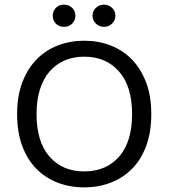

<svg xmlns="http://www.w3.org/2000/svg" viewBox="-20 -797 729 830"><path d="M634 -304Q634 -226 612 -166.5Q590 -107 551 -67.5Q512 -28 459 -7.5Q406 13 344 13Q282 13 229 -7.5Q176 -28 137 -67.5Q98 -107 76 -166.5Q54 -226 54 -304Q54 -382 76.5 -441Q99 -500 138 -540Q177 -580 230 -600.5Q283 -621 344 -621Q405 -621 458 -600.5Q511 -580 550 -540Q589 -500 611.5 -441Q634 -382 634 -304ZM551 -304Q551 -424 494.5 -488Q438 -552 344 -552Q297 -552 259 -535.5Q221 -519 194 -487.5Q167 -456 152.5 -410Q138 -364 138 -304Q138 -184 194 -120Q250 -56 344 -56Q439 -56 495 -120Q551 -184 551 -304ZM306 -729Q306 -709 292 -695Q278 -681 256 -681Q235 -681 221.5 -695Q208 -709 208 -729Q208 -749 221.5 -763Q235 -777 256 -777Q278 -777 292 -763Q306 -749 306 -729ZM479 -729Q479 -709 464.5 -695Q450 -681 429 -681Q409 -681 394.5 -695Q380 -709 380 -729Q380 -749 394.5 -763Q409 -777 429 -777Q450 -777 464.5 -763Q479 -749 479 -729Z"/></svg>

Font: Baloo 2
Style: Regular
Weight: 400
Designer: Sarang Kulkarni and Ek Type
Foundry: Ek Type
Version: Version 1.640;hotconv 1.0.111;makeotfexe 2.5.65597; ttfautoh